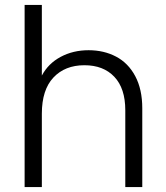

<svg xmlns="http://www.w3.org/2000/svg" viewBox="-20 -760 673 780"><path d="M558 -320V0H489V-312Q489 -401 444.5 -448Q400 -495 323 -495Q244 -495 197 -445Q150 -395 150 -298V0H80V-740H150V-453Q176 -502 226.5 -529Q277 -556 340 -556Q402 -556 451.5 -530Q501 -504 529.5 -450.5Q558 -397 558 -320Z"/></svg>

Font: Poppins-Tabular Light
Style: Regular
Weight: 300
Designer: Ninad Kale (Devanagari), Jonny Pinhorn (Latin)
Foundry: Indian Type Foundry
Version: Version 4.004